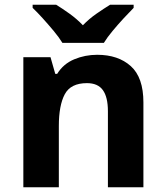

<svg xmlns="http://www.w3.org/2000/svg" viewBox="-20 -786 697 806"><path d="M388 -556Q476 -556 529 -508.5Q582 -461 582 -356V0H433V-319Q433 -378 412 -407.5Q391 -437 345 -437Q277 -437 252 -390.5Q227 -344 227 -257V0H78V-546H192L212 -476H220Q246 -518 291.5 -537Q337 -556 388 -556ZM242 -606Q228 -629 205.5 -656Q183 -683 159.5 -709Q136 -735 117 -753V-766H216Q242 -750 272 -728.5Q302 -707 328 -680Q354 -707 385 -728.5Q416 -750 442 -766H541V-753Q523 -735 499 -709Q475 -683 452.5 -656Q430 -629 416 -606Z"/></svg>

Font: Noto Sans Thaana
Style: Bold
Weight: 700
Designer: David Williams
Foundry: Google Inc.
Version: Version 3.001; ttfautohint (v1.8.4.7-5d5b)